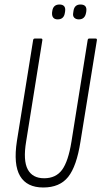

<svg xmlns="http://www.w3.org/2000/svg" viewBox="-20 -826 450 852"><path d="M172 6Q99 6 69 -45Q39 -96 55 -200L127 -648Q128 -655 135 -655H162Q169 -655 168 -648L96 -198Q82 -114 103 -74.5Q124 -35 176 -35Q228 -35 255.5 -72.5Q283 -110 297 -197L369 -648Q370 -655 376 -655H404Q411 -655 410 -648L337 -197Q320 -88 282.5 -41Q245 6 172 6ZM330 -740Q317 -740 309.5 -747.5Q302 -755 305 -770L306 -777Q310 -806 337 -806Q352 -806 358.5 -798.5Q365 -791 363 -776L362 -770Q357 -740 330 -740ZM236 -740Q223 -740 216.5 -747.5Q210 -755 211 -770L212 -777Q216 -806 244 -806Q258 -806 264.5 -798.5Q271 -791 269 -776L268 -770Q264 -740 236 -740Z"/></svg>

Font: Sofia Sans Extra Condensed Light
Style: Italic
Weight: 300
Italic angle: -9°
Version: Version 4.100